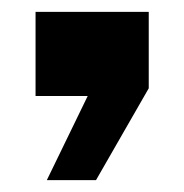

<svg xmlns="http://www.w3.org/2000/svg" viewBox="-20 -162 311 324"><path d="M59 142 128 0H40V-142H231V-13L142 142Z"/></svg>

Font: Big Shoulders Stencil Text Thin Black
Style: Regular
Weight: 900
Version: Version 2.001